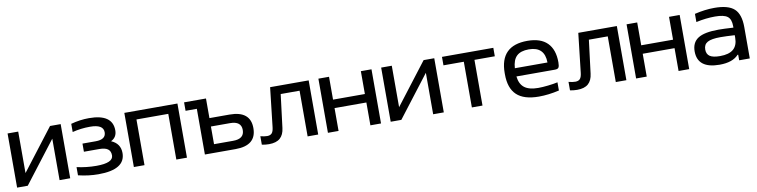

<svg xmlns="http://www.w3.org/2000/svg" viewBox="-16 -1123 6882 1746"><g transform="rotate(-10 3425.0 -250.0)"><path d="M44.9 0V-500H143.1V-117.2L437 -500H535.2V0H437V-382.8L143.1 0Z M821.8 -291Q916.5 -291 916.5 -357.9Q916.5 -430.2 793.5 -430.2Q709 -430.2 630.4 -410.2V-485.8Q713.9 -508.8 797.4 -508.8Q1014.6 -508.8 1014.6 -357.9Q1014.6 -293.9 959.5 -267.1Q1043.5 -231.4 1043.5 -144Q1043.5 8.8 795.4 8.8Q703.6 8.8 609.4 -14.2V-89.8Q699.2 -69.8 790.5 -69.8Q945.8 -69.8 945.8 -139.2Q945.8 -178.7 920.4 -197.3Q895 -215.8 842.8 -215.8H699.7V-291Z M1123 0V-500H1613.3V0H1515.1V-421.9H1221.2V0Z M1778.8 0V-421.9H1674.8V-500H1877V-318.8H2062.5Q2254.9 -318.8 2254.9 -160.2Q2254.9 0 2062.5 0ZM1877 -78.1H2053.7Q2156.7 -78.1 2156.7 -160.2Q2156.7 -241.2 2053.7 -241.2H1877Z M2515.1 -115.2Q2507.8 -53.2 2472.7 -22.2Q2437.5 8.8 2370.1 8.8Q2337.4 8.8 2304.2 2V-76.2Q2340.3 -66.9 2366.2 -66.9Q2395 -66.9 2409.4 -82.8Q2423.8 -98.6 2428.2 -138.2L2469.2 -500H2825.2V0H2727.5V-421.9H2553.2Z M2915 0V-500H3013.2V-289.1H3307.1V-500H3405.3V0H3307.1V-210.9H3013.2V0Z M3494.6 0V-500H3592.8V-117.2L3886.7 -500H3984.9V0H3886.7V-382.8L3592.8 0Z M4244.1 0V-421.9H4056.2V-500H4530.3V-421.9H4342.3V0Z M5090.3 -268.1Q5090.3 -232.4 5082 -219.7Q5073.7 -207 5047.4 -207H4691.9Q4700.2 -135.3 4743.2 -102.5Q4786.1 -69.8 4870.1 -69.8Q4908.7 -69.8 4961.2 -75.7Q5013.7 -81.5 5050.3 -89.8V-14.2Q4951.7 8.8 4862.3 8.8Q4724.6 8.8 4658.4 -53.5Q4592.3 -115.7 4592.3 -244.1V-255.9Q4592.3 -508.8 4845.2 -508.8Q4967.8 -508.8 5029.1 -447Q5090.3 -385.3 5090.3 -268.1ZM4690.9 -283.2H4992.2Q4990.7 -430.2 4845.2 -430.2Q4770 -430.2 4732.9 -395Q4695.8 -359.9 4690.9 -283.2Z M5360.8 -115.2Q5353.5 -53.2 5318.4 -22.2Q5283.2 8.8 5215.8 8.8Q5183.1 8.8 5149.9 2V-76.2Q5186 -66.9 5211.9 -66.9Q5240.7 -66.9 5255.1 -82.8Q5269.5 -98.6 5273.9 -138.2L5314.9 -500H5670.9V0H5573.2V-421.9H5398.9Z M5760.7 0V-500H5858.9V-289.1H6152.8V-500H6251V0H6152.8V-210.9H5858.9V0Z M6572.3 -508.8Q6700.7 -508.8 6755.6 -458.3Q6810.5 -407.7 6810.5 -290V0H6712.4V-51.8H6706.5Q6651.9 8.8 6531.2 8.8Q6327.6 8.8 6327.6 -149.9Q6327.6 -231.9 6386 -269.5Q6444.3 -307.1 6575.2 -307.1Q6623 -307.1 6712.4 -301.8V-314.9Q6712.4 -379.9 6679.4 -405Q6646.5 -430.2 6564.5 -430.2Q6481 -430.2 6389.6 -410.2V-485.8Q6485.4 -508.8 6572.3 -508.8ZM6425.3 -149.9Q6425.3 -106.9 6454.6 -87.4Q6483.9 -67.9 6548.3 -67.9Q6631.8 -67.9 6672.1 -102.8Q6712.4 -137.7 6712.4 -209V-231.9Q6632.8 -236.8 6580.6 -236.8Q6497.6 -236.8 6461.4 -216.6Q6425.3 -196.3 6425.3 -149.9Z"/></g></svg>

Font: LT Wave
Style: Regular
Weight: 400
Designer: Daniel Lyons
Version: Version 2.5 (Glyphs App)